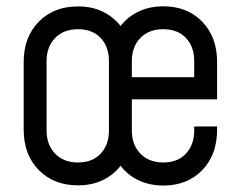

<svg xmlns="http://www.w3.org/2000/svg" viewBox="-20 -575 759 608"><path d="M227 12Q150.5 12 102.8 -36.5Q55 -85 55 -164.5V-379Q55 -457.5 102.8 -506.2Q150.5 -555 227 -554.5Q270 -555 304.5 -538.5Q339 -522 362 -492.5Q384 -522 419 -538.5Q454 -555 497 -555Q573.5 -555 620.5 -506.2Q667.5 -457.5 667.5 -379V-260.5H397.5V-162Q397.5 -116.5 424.5 -88.5Q451.5 -60.5 497 -60.5Q542.5 -60.5 568.8 -88.5Q595 -116.5 595 -162V-174.5H667.5V-164.5Q667.5 -85 620.5 -36.2Q573.5 12.5 497 12.5Q454 12.5 419 -4Q384 -20.5 362 -50Q339 -20.5 304.5 -4.2Q270 12 227 12ZM227 -60.5Q272.5 -60.5 298.8 -88.5Q325 -116.5 325 -162V-381.5Q325 -427 298.8 -454.8Q272.5 -482.5 227 -482.5Q181.5 -482.5 154.5 -454.8Q127.5 -427 127.5 -381.5V-162Q127.5 -116.5 154.5 -88.5Q181.5 -60.5 227 -60.5ZM397.5 -330.5H595V-381.5Q595 -427 568.8 -454.8Q542.5 -482.5 497 -482.5Q451.5 -482.5 424.5 -454.8Q397.5 -427 397.5 -381.5Z"/></svg>

Font: Mohave
Style: Regular
Weight: 400
Designer: Gumpita Rahayu
Foundry: Tokotype
Version: Version 2.003; ttfautohint (v1.8.3)